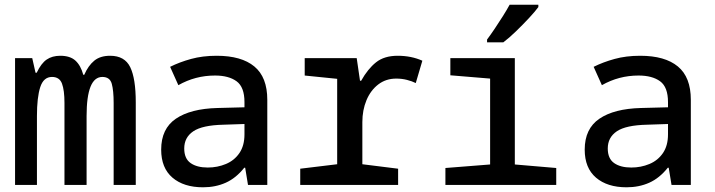

<svg xmlns="http://www.w3.org/2000/svg" viewBox="-20 -786 3040 816"><path d="M44 0V-539H117L131 -477H136Q155 -517 178.5 -533Q202 -549 236 -549Q278 -549 300.5 -528.5Q323 -508 334 -468H338Q355 -507 380.5 -528Q406 -549 448 -549Q510 -549 533.5 -500.5Q557 -452 557 -351V0H463V-349Q463 -401 455 -430Q447 -459 415 -459Q348 -459 348 -293V0H254V-349Q254 -402 243.5 -430.5Q233 -459 201 -459Q165 -459 151 -415.5Q137 -372 137 -293V0Z M843 10Q761 10 713 -31Q665 -72 665 -150Q665 -239 727.5 -281.5Q790 -324 904 -327L1019 -330V-352Q1019 -416 985.5 -440.5Q952 -465 894 -465Q810 -465 738 -424L703 -502Q743 -522 792 -535.5Q841 -549 901 -549Q1006 -549 1061 -503.5Q1116 -458 1116 -362V0H1034L1022 -73H1018Q983 -29 939.5 -9.5Q896 10 843 10ZM863 -74Q904 -74 940 -89Q976 -104 997.5 -135.5Q1019 -167 1019 -215V-259L930 -256Q840 -254 801.5 -228Q763 -202 763 -155Q763 -112 790 -93Q817 -74 863 -74Z M1256 0V-69L1413 -88V-451L1275 -465V-539H1496L1510 -443H1515Q1543 -493 1578 -521Q1613 -549 1670 -549Q1728 -549 1775 -528L1747 -433Q1731 -441 1709.5 -446.5Q1688 -452 1664 -452Q1620 -452 1587.5 -427Q1555 -402 1537.5 -360Q1520 -318 1520 -267V-88L1672 -69V0Z M1873 0V-72L2063 -87V-452L1894 -466V-539H2168V-87L2344 -72V0ZM2050 -618Q2065 -638 2082.5 -664Q2100 -690 2117 -717Q2134 -744 2146 -766H2268V-756Q2255 -738 2228.5 -709.5Q2202 -681 2172.5 -652.5Q2143 -624 2119 -606H2050Z M2643 10Q2561 10 2513 -31Q2465 -72 2465 -150Q2465 -239 2527.5 -281.5Q2590 -324 2704 -327L2819 -330V-352Q2819 -416 2785.5 -440.5Q2752 -465 2694 -465Q2610 -465 2538 -424L2503 -502Q2543 -522 2592 -535.5Q2641 -549 2701 -549Q2806 -549 2861 -503.5Q2916 -458 2916 -362V0H2834L2822 -73H2818Q2783 -29 2739.5 -9.5Q2696 10 2643 10ZM2663 -74Q2704 -74 2740 -89Q2776 -104 2797.5 -135.5Q2819 -167 2819 -215V-259L2730 -256Q2640 -254 2601.5 -228Q2563 -202 2563 -155Q2563 -112 2590 -93Q2617 -74 2663 -74Z"/></svg>

Font: Noto Sans Mono Medium
Style: Regular
Weight: 500
Designer: Monotype Design Team
Foundry: Monotype Imaging Inc.
Version: Version 2.014